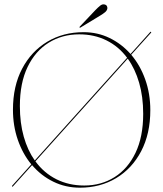

<svg xmlns="http://www.w3.org/2000/svg" viewBox="-20 -859 756 889"><path d="M36 4.5Q34.5 2.5 36.5 0.5L125 -98Q85 -146.5 62.5 -211.5Q40 -276.5 40 -351Q40 -460.5 82.5 -541Q125 -621.5 198.8 -665.8Q272.5 -710 367 -710Q432 -710 487.5 -683Q543 -656 584.5 -609L675.5 -710.5Q677 -713.5 679.5 -711Q681.5 -709.5 679 -707L587.5 -605.5Q629 -557 652.5 -491Q676 -425 676 -349Q676 -240 633.8 -159.2Q591.5 -78.5 517.8 -34.2Q444 10 350 10Q283.5 10 226.8 -17.8Q170 -45.5 128.5 -94.5L39.5 4.5Q38 6 36 4.5ZM72 -368Q72 -290 90 -226.2Q108 -162.5 141 -116L568.5 -591.5Q529.5 -644 473 -672Q416.5 -700 347 -700Q268 -700 205.8 -661.5Q143.5 -623 107.8 -549Q72 -475 72 -368ZM643 -332Q643 -411.5 624.2 -476Q605.5 -540.5 571.5 -587.5L144 -112Q183.5 -58 241.2 -29Q299 0 370 0Q448.5 0 510.2 -38.8Q572 -77.5 607.5 -151.5Q643 -225.5 643 -332ZM421 -811.5Q434 -825 443.8 -832.8Q453.5 -840.5 463 -838.5Q471.5 -837 474.8 -831.2Q478 -825.5 477 -819Q475 -809.5 466.5 -802.5Q458 -795.5 445 -787.5L353.5 -732Q350 -729.5 348.5 -731.5Q347 -733.5 350 -736.5Z"/></svg>

Font: Fraunces 144pt Thin
Style: Regular
Weight: 100
Version: Version 1.000;[f99f86859]